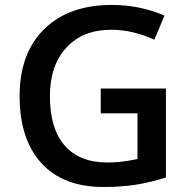

<svg xmlns="http://www.w3.org/2000/svg" viewBox="-20 -744 766 774"><path d="M386.2 -387.2H648.9V-28.8Q584.5 -7.8 525.1 1Q465.8 9.8 397 9.8Q234.9 9.8 147 -86.2Q59.1 -182.1 59.1 -356.9Q59.1 -529.3 158.2 -626.7Q257.3 -724.1 431.2 -724.1Q543 -724.1 643.1 -681.2L602.1 -584Q515.1 -624 428.2 -624Q314 -624 247.6 -552.2Q181.2 -480.5 181.2 -356Q181.2 -225.1 241 -157Q300.8 -88.9 413.1 -88.9Q469.7 -88.9 534.2 -103V-287.1H386.2Z"/></svg>

Font: Sahel SemiBold FD
Style: SemiBold-FD
Weight: 600
Foundry: Saber Rastikerdar (saber.rastikerdar@gmail.com)
Version: Version 3.3.0